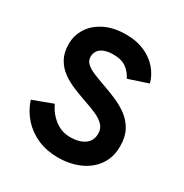

<svg xmlns="http://www.w3.org/2000/svg" viewBox="-167 -844 948 988"><g transform="rotate(30 306.5 -350.0)"><path d="M311 12Q245.5 12 191.9 -11.1Q138.4 -34.2 100.2 -76.3Q62.1 -118.5 43 -175.8L160.4 -219.6Q182.9 -171.3 223.1 -140.8Q263.3 -110.2 314.2 -110.2Q367.3 -110.2 399.2 -132.6Q431.2 -155.1 431.2 -198.2Q431.2 -227.6 412.4 -247.3Q393.7 -267 361.8 -281.2Q329.8 -295.5 290 -309Q251.7 -322.2 212.5 -338.1Q173.3 -354 140.9 -377.4Q108.4 -400.7 88.6 -436Q68.8 -471.3 68.8 -522.8Q68.8 -574.3 96.4 -617.3Q124 -660.3 176.3 -686.1Q228.7 -712 303 -712Q364.2 -712 411.4 -691.2Q458.6 -670.5 489.4 -634.9Q520.3 -599.3 532.6 -554.6L416.6 -516.2Q402.6 -547.5 373.9 -568.9Q345.1 -590.2 295.8 -590.2Q249.9 -590.2 224.4 -572.2Q199 -554.1 199 -521Q199 -498.4 216.2 -482.6Q233.4 -466.9 262.8 -454.5Q292.2 -442.1 329 -429.2Q370.5 -414.9 411.6 -397.3Q452.8 -379.7 486.8 -354.2Q520.7 -328.7 541 -290.9Q561.4 -253.1 561.4 -198.4Q561.4 -131.5 528.2 -84.5Q495.1 -37.6 438.5 -12.8Q381.8 12 311 12Z"/></g></svg>

Font: Overpass
Style: Regular
Weight: 400
Designer: Delve Withrington, Dave Bailey, Thomas Jockin
Foundry: Delve Fonts LLC
Version: Version 4.000